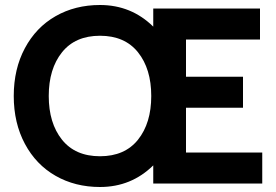

<svg xmlns="http://www.w3.org/2000/svg" viewBox="-20 -734 1103 768"><path d="M724 -303V-124H1029V0H593V-72.5Q505 14 380 14Q280.5 14 202.2 -30.8Q124 -75.5 79.5 -158.8Q35 -242 35 -350Q35 -458 79.5 -541.2Q124 -624.5 202.2 -669.2Q280.5 -714 380 -714Q505 -714 593 -627.5V-700H1020V-576H724V-427H952V-303ZM228 -175.2Q281 -109 380 -109Q479 -109 532 -175.2Q585 -241.5 585 -350Q585 -458.5 532 -524.8Q479 -591 380 -591Q281 -591 228 -524.8Q175 -458.5 175 -350Q175 -241.5 228 -175.2Z"/></svg>

Font: Cabin
Style: Bold
Weight: 700
Designer: Pablo Impallari
Foundry: Pablo Impallari. http://www.impallari.com Igino Marini. http://www.ikern.com
Version: Version 3.001;hotconv 1.0.109;makeotfexe 2.5.65596